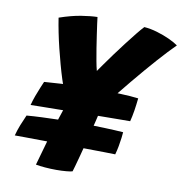

<svg xmlns="http://www.w3.org/2000/svg" viewBox="-76 -734 773 804"><g transform="rotate(10 311.0 -332.0)"><path d="M62.5 -250Q67.5 -269 75.2 -290.2Q83 -311.5 90.5 -329.2Q98 -347 101.5 -355Q137.5 -358 174 -359.8Q210.5 -361.5 248.2 -362.2Q286 -363 325.5 -363Q378.5 -363 424.2 -361.2Q470 -359.5 501.5 -355.5Q499 -330.5 494.8 -303.2Q490.5 -276 485 -255.5Q473.5 -255.5 441.2 -255.2Q409 -255 365.5 -254.5Q322 -254 274.2 -253.2Q226.5 -252.5 182.8 -251.8Q139 -251 106.8 -250.8Q74.5 -250.5 62.5 -250ZM447.5 -108Q433.5 -108.5 400.2 -109Q367 -109.5 322.5 -110Q278 -110.5 230.2 -111Q182.5 -111.5 138.8 -112Q95 -112.5 63.2 -112.8Q31.5 -113 19.5 -113Q26 -137.5 34.8 -159.5Q43.5 -181.5 53.5 -203.5Q83 -206 118.8 -207.5Q154.5 -209 195.5 -210Q236.5 -211 281 -211Q332.5 -211 381 -209.2Q429.5 -207.5 464 -205Q463.5 -196.5 461.5 -180.2Q459.5 -164 456 -144.8Q452.5 -125.5 447.5 -108ZM211 -280Q202.5 -299 193.2 -324.2Q184 -349.5 174.8 -378.5Q165.5 -407.5 156.8 -439.5Q148 -471.5 140 -504Q132 -536.5 125.5 -568.8Q119 -601 114.5 -630.5Q165.5 -648 206.2 -654.5Q247 -661 274.5 -661.5Q275.5 -652.5 278.2 -632.5Q281 -612.5 284.8 -586.2Q288.5 -560 293 -532.2Q297.5 -504.5 302 -479.8Q306.5 -455 311 -438.5Q318.5 -449.5 333.8 -471Q349 -492.5 368.2 -518.8Q387.5 -545 407.8 -571.5Q428 -598 445.8 -620Q463.5 -642 475 -654Q502 -652 530.5 -643.5Q559 -635 583.5 -623.8Q608 -612.5 622.5 -602Q592.5 -572.5 550 -524.8Q507.5 -477 458 -417.2Q408.5 -357.5 357 -291Q351 -263.5 342.8 -230.8Q334.5 -198 327.2 -168.5Q320 -139 315 -120.5Q309.5 -98.5 302.8 -74Q296 -49.5 291 -30.8Q286 -12 284 -7Q277.5 -4.5 258 -2.8Q238.5 -1 215.5 -1Q191 -1 167.2 -3Q143.5 -5 128 -8Q143.5 -63.5 159 -117.5Q174.5 -171.5 188.2 -214.8Q202 -258 211 -280Z"/></g></svg>

Font: Grandstander Thin
Style: Bold Italic
Weight: 700
Italic angle: -15°
Version: Version 1.200